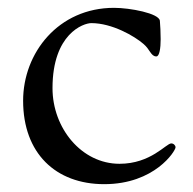

<svg xmlns="http://www.w3.org/2000/svg" viewBox="-20 -449 492 490"><path d="M39 -192C39 -58 122 21 246 21C375 21 428 -64 428 -73C428 -78 423 -83 417 -83C404 -83 365 -31 285 -31C188 -31 114 -122 114 -224C114 -363 193 -390 213 -390C266 -390 323 -357 346 -337C363 -323 365 -305 379 -305C387 -305 390 -326 390 -349C390 -366 389 -384 388 -396C386 -415 312 -429 271 -429C129 -429 39 -314 39 -192Z"/></svg>

Font: OFL Sorts Mill Goudy
Style: Regular
Weight: 500
Version: Version 003.000